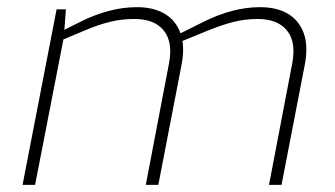

<svg xmlns="http://www.w3.org/2000/svg" viewBox="-20 -516 934 536"><path d="M43 0 138 -490H164L159 -424L154 -430L204 -455Q244 -475 283.5 -485.5Q323 -496 362 -496Q408 -496 439 -478Q470 -460 483.5 -424.5Q497 -389 487 -336L422 0H387L452 -340Q463 -399 437 -431Q411 -463 355 -463Q319 -463 286.5 -455Q254 -447 212 -429L157 -406L78 0ZM731 0 796 -340Q807 -399 781 -431Q755 -463 699 -463Q663 -463 630.5 -454.5Q598 -446 556 -429L483 -399L478 -420L548 -455Q588 -475 627.5 -485.5Q667 -496 706 -496Q752 -496 783 -478Q814 -460 827.5 -424.5Q841 -389 831 -336L766 0Z"/></svg>

Font: REM Medium Thin
Style: Italic
Weight: 250
Italic angle: -11°
Version: Version 1.005;gftools[0.9.28]